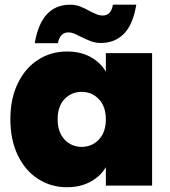

<svg xmlns="http://www.w3.org/2000/svg" viewBox="-20 -786 720 813"><path d="M23.9 -280.8Q23.9 -368.2 55.4 -433.1Q86.9 -498 141.4 -533Q195.8 -567.9 263.2 -567.9Q321.3 -567.9 363 -544.9Q404.8 -522 428.2 -482.9V-561H624V0H428.2V-78.1Q405.3 -39.1 362.5 -16.1Q319.8 6.8 263.2 6.8Q196.3 6.8 141.6 -28.1Q86.9 -63 55.4 -128.4Q23.9 -193.8 23.9 -280.8ZM127 -603Q154.8 -766.1 276.9 -766.1Q299.8 -766.1 318.4 -759Q336.9 -752 360.8 -738.8Q377.9 -730 389.9 -725.1Q401.9 -720.2 414.1 -720.2Q451.2 -720.2 458 -766.1H557.1Q543 -681.2 504.4 -642.6Q465.8 -604 407.2 -604Q385.3 -604 367.2 -610.6Q349.1 -617.2 323.2 -629.9Q306.2 -638.7 294.2 -643.8Q282.2 -648.9 270 -648.9Q233.9 -648.9 225.1 -603ZM224.1 -280.8Q224.1 -226.6 253.2 -195.3Q282.2 -164.1 326.2 -164.1Q369.1 -164.1 398.7 -195.1Q428.2 -226.1 428.2 -280.8Q428.2 -335 398.7 -366Q369.1 -397 326.2 -397Q282.2 -397 253.2 -366.5Q224.1 -335.9 224.1 -280.8Z"/></svg>

Font: Poppins ExtraBold
Style: Regular
Weight: 800
Designer: Ninad Kale (Devanagari), Jonny Pinhorn (Latin)
Foundry: Indian Type Foundry
Version: 4.004